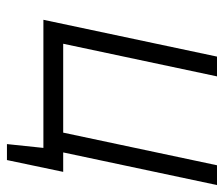

<svg xmlns="http://www.w3.org/2000/svg" viewBox="-66 -474 645 553"><g transform="rotate(90 256.5 -197.5)"><path d="M513 -500H456L362 -57H106L200 -500H143L37 0H406L395 105H441L475 -57H419Z"/></g></svg>

Font: Advent Pro
Style: Italic
Weight: 400
Italic angle: -12°
Designer: VivaRado, Andreas Kalpakidis
Foundry: VivaRado, Andreas Kalpakidis
Version: Version 3.000